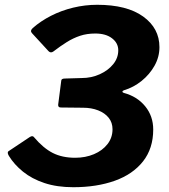

<svg xmlns="http://www.w3.org/2000/svg" viewBox="-20 -772 707 802"><path d="M114 -633Q104 -643 117 -655Q150 -684 193 -706Q236 -728 285.5 -740Q335 -752 386 -752Q510 -752 578 -703Q646 -654 646 -575Q646 -534 625.5 -497.5Q605 -461 571.5 -434Q538 -407 498 -395Q492 -393 491.5 -389.5Q491 -386 497 -384Q553 -369 586.5 -328Q620 -287 620 -231Q620 -152 577.5 -98Q535 -44 459.5 -17Q384 10 286 10Q218 10 165.5 -7.5Q113 -25 76 -55Q39 -85 17 -121Q9 -135 15 -140L105 -200Q112 -204 116 -203Q120 -202 122 -199Q161 -153 200.5 -133Q240 -113 294 -113Q337 -113 372.5 -128Q408 -143 429 -170Q450 -197 450 -232Q450 -260 434 -280Q418 -300 390 -311Q362 -322 327 -322L234 -323Q222 -323 223 -335L236 -436Q237 -444 252 -444L321 -446Q362 -446 397 -462Q432 -478 453 -504Q474 -530 474 -562Q474 -592 448 -612Q422 -632 378 -632Q343 -632 314.5 -622.5Q286 -613 259.5 -596.5Q233 -580 203 -557Q192 -549 183 -558L114 -633Z"/></svg>

Font: Libre Franklin Thin
Style: Bold Italic
Weight: 700
Italic angle: -8°
Version: Version 3.000